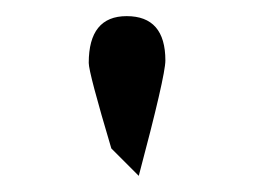

<svg xmlns="http://www.w3.org/2000/svg" viewBox="-20 -597 342 238"><path d="M185 -522Q185 -503 152 -379L118 -413Q90 -507 90 -519Q90 -577 137 -577Q185 -577 185 -522Z"/></svg>

Font: Ruposhi Bangla
Style: Bold
Weight: 400
Designer: Niladri Shekhar Bala
Foundry: Lipighor Font Foundry
Version: Designed & Build by Niladri Shekhar Bala